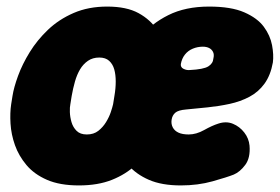

<svg xmlns="http://www.w3.org/2000/svg" viewBox="-20 -542 852 584"><path d="M220 22Q162 22 123 5Q84 -12 60.5 -40Q37 -68 25.5 -100.5Q14 -133 12 -166Q10 -199 14 -225L18 -250Q22 -276 35 -311.5Q48 -347 70.5 -383.5Q93 -420 126 -451.5Q159 -483 204 -502.5Q249 -522 306 -522Q365 -522 401.5 -502Q438 -482 458.5 -450Q479 -418 486 -381Q493 -344 492.5 -309.5Q492 -275 488 -250L484 -225Q480 -200 469.5 -167Q459 -134 440.5 -101Q422 -68 392.5 -40Q363 -12 320.5 5Q278 22 220 22ZM244 -133Q265 -133 279 -144Q293 -155 302.5 -170.5Q312 -186 317 -201Q322 -216 324 -225L328 -250Q332 -273 332 -294Q332 -315 327.5 -331Q323 -347 312 -357Q301 -367 282 -367Q262 -367 247.5 -357Q233 -347 223.5 -331Q214 -315 208 -294Q202 -273 198 -250L194 -225Q192 -216 192.5 -201Q193 -186 197.5 -170.5Q202 -155 213 -144Q224 -133 244 -133ZM530 22Q472 22 433 5Q394 -12 370 -40Q346 -68 335 -100.5Q324 -133 322 -166Q320 -199 324 -225L328 -250Q335 -293 354 -340.5Q373 -388 406.5 -429Q440 -470 492 -496Q544 -522 616 -522Q683 -522 723 -504.5Q763 -487 782.5 -460.5Q802 -434 807.5 -404.5Q813 -375 810 -352Q803 -313 784.5 -287.5Q766 -262 738.5 -247.5Q711 -233 678.5 -226Q646 -219 612 -215.5Q578 -212 546 -209Q522 -207 513 -199Q504 -191 502 -178Q500 -165 505.5 -154.5Q511 -144 523 -138.5Q535 -133 554 -133Q577 -133 601 -146.5Q625 -160 644 -166Q668 -174 688.5 -165.5Q709 -157 723 -139Q737 -121 739 -99Q742 -62 726 -40.5Q710 -19 691 -11Q671 -3 626.5 9.5Q582 22 530 22ZM557 -329Q599 -331 613.5 -340Q628 -349 629 -364Q632 -376 628 -384Q624 -392 616 -396Q608 -400 597 -400Q581 -400 566.5 -394Q552 -388 542.5 -376Q533 -364 530 -347Q529 -337 538.5 -332.5Q548 -328 557 -329Z"/></svg>

Font: Winky Sans ExtraBold
Style: Italic
Weight: 800
Italic angle: -8.97852°
Designer: Simon Atzbach
Foundry: typofactur
Version: Version 1.205